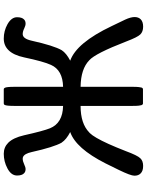

<svg xmlns="http://www.w3.org/2000/svg" viewBox="102 -870 795 1040"><g transform="rotate(-90 500.0 -349.5)"><path d="M446.8 -668.9Q446.8 -711.9 452.1 -722.2Q455.1 -727.1 460 -727.1H537.1Q544.4 -727.1 547.4 -713.9Q549.3 -704.1 549.8 -690.9Q550.3 -677.7 550.3 -668.9V-405.8Q640.6 -407.7 668.9 -471.2Q687.5 -511.7 709.5 -616.2Q721.7 -674.3 749.5 -702.1Q774.4 -727.1 811.5 -727.1Q853 -727.1 889.2 -707Q927.2 -685.5 927.2 -655.3Q927.2 -628.9 915.5 -617.7Q907.2 -608.9 892.6 -608.9Q881.8 -608.9 866.7 -616.2Q850.1 -624.5 835.9 -624.5Q811 -624.5 800.3 -577.1Q773.4 -456.1 748.5 -413.1Q732.4 -388.2 691.9 -367.2Q788.6 -333 878.9 -143.1L914.1 -69.8Q928.2 -39.1 928.2 -18.3Q928.2 2.4 916 14.6Q902.8 27.8 876 27.8Q849.1 27.8 834 12.5Q818.8 -2.9 795.9 -63.5Q731 -231.4 694.3 -263.7Q647.5 -309.6 550.3 -311V-32.2Q550.3 -5.9 548.8 4.4Q547.4 14.6 546.4 18.6Q543.5 26.9 537.1 26.9H460Q456.5 26.9 455.1 24.9Q452.1 22.5 450.9 18.6Q449.7 14.6 448.2 4.4Q446.8 -5.9 446.8 -32.2V-311Q446.8 -311 446.3 -311Q350.6 -311 302.7 -263.7Q300.3 -261.7 299.8 -261.2Q276.4 -237.8 240.7 -159.2Q222.7 -119.1 202.1 -66.4Q178.7 -2.9 163.1 12.7Q148.9 27.8 121.6 27.8Q94.2 27.8 81.1 14.2Q68.8 2.4 68.8 -19.5Q68.8 -39.6 99.6 -103L135.7 -176.3Q216.8 -336.4 305.2 -367.2Q264.6 -388.2 248.5 -413.1H248Q223.6 -456.1 196.8 -576.2Q188 -615.2 170.4 -622.6Q166 -624.5 161.1 -624.5Q147.5 -624.5 130.9 -616.7Q114.3 -608.9 104.5 -608.9Q89.8 -608.9 81.5 -617.7Q69.8 -628.9 69.8 -655.3Q69.8 -687 108.9 -707.5Q146 -727.1 187.5 -727.1Q223.1 -727.1 247.6 -702.6Q274.4 -675.3 287.6 -617.7Q311 -513.2 325.7 -476.6Q354 -407.7 446.8 -405.8ZM546.9 -405.8Z"/></g></svg>

Font: YuPearl-Medium
Style: Medium
Weight: 500
Designer: Max Yao
Foundry: Max-Everyday
Version: Version 1.011; ttfautohint (v1.8.3)